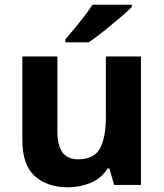

<svg xmlns="http://www.w3.org/2000/svg" viewBox="-20 -786 697 816"><path d="M579 -546V0H465L445 -70H437Q411 -28 365.5 -9Q320 10 269 10Q181 10 128 -37.5Q75 -85 75 -190V-546H224V-227Q224 -169 245 -139Q266 -109 312 -109Q380 -109 405 -155.5Q430 -202 430 -289V-546ZM540 -756Q526 -742 503 -722Q480 -702 453.5 -680Q427 -658 401.5 -638.5Q376 -619 357 -606H258V-619Q274 -638 295.5 -663.5Q317 -689 338 -716.5Q359 -744 373 -766H540Z"/></svg>

Font: Noto Sans Kayah Li
Style: Bold
Weight: 700
Designer: Monotype Design Team, Sérgio Martins
Foundry: Monotype Imaging Inc.
Version: Version 2.002; ttfautohint (v1.8.4.7-5d5b)